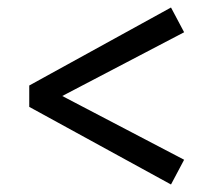

<svg xmlns="http://www.w3.org/2000/svg" viewBox="-20 -583 577 512"><path d="M58 -298V-355L436 -563L471 -497L146 -327L471 -157L436 -91Z"/></svg>

Font: Source Serif 4 Semibold
Style: Italic
Weight: 600
Italic angle: -12°
Designer: Frank Grießhammer
Foundry: Adobe
Version: Version 4.005;hotconv 1.1.0;makeotfexe 2.6.0